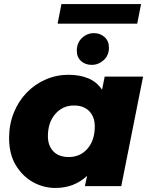

<svg xmlns="http://www.w3.org/2000/svg" viewBox="-20 -921 735 950"><path d="M254 9Q195 9 143 -20Q91 -49 58 -104Q25 -159 25 -238Q25 -305 48 -362.5Q71 -420 111.5 -462Q152 -504 205.5 -527.5Q259 -551 319 -551Q374 -551 416.5 -533.5Q459 -516 485 -477L498 -542H688L580 0H400L411 -51Q347 9 254 9ZM320 -144Q377 -144 413 -185.5Q449 -227 449 -295Q449 -342 422 -370.5Q395 -399 346 -399Q290 -399 253.5 -357Q217 -315 217 -247Q217 -200 244 -172Q271 -144 320 -144ZM434 -600Q402 -600 381 -619Q360 -638 360 -670Q360 -709 385.5 -733Q411 -757 445 -757Q476 -757 497.5 -737.5Q519 -718 519 -685Q519 -647 493 -623.5Q467 -600 434 -600ZM265 -804 284 -901H678L659 -804Z"/></svg>

Font: Montserrat ExtraBold
Style: Italic
Weight: 800
Italic angle: -11.3°
Designer: Julieta Ulanovsky
Foundry: Julieta Ulanovsky
Version: Version 9.000; ttfautohint (v1.8.4.7-5d5b)